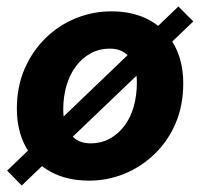

<svg xmlns="http://www.w3.org/2000/svg" viewBox="-20 -545 640 592"><path d="M255 12Q186 12 136 -15.5Q86 -43 59 -93Q32 -143 32 -210Q32 -278 56 -333Q80 -388 121 -428Q162 -468 214.5 -489Q267 -510 323 -510Q392 -510 441.5 -482.5Q491 -455 518 -405Q545 -355 545 -288Q545 -220 521.5 -165Q498 -110 456.5 -70Q415 -30 363 -9Q311 12 255 12ZM259 -103Q292 -103 318.5 -117.5Q345 -132 364 -157.5Q383 -183 392.5 -217Q402 -251 402 -291Q402 -337 381 -366Q360 -395 319 -395Q286 -395 259.5 -380.5Q233 -366 214 -340.5Q195 -315 185 -281Q175 -247 175 -207Q175 -162 196.5 -132.5Q218 -103 259 -103ZM47 27 2 -19 530 -525 576 -479Z"/></svg>

Font: Source Code Pro ExtraLight ExtraBold
Style: Italic
Weight: 800
Italic angle: -11°
Monospace: yes
Version: Version 1.016;hotconv 1.0.116;makeotfexe 2.5.65601